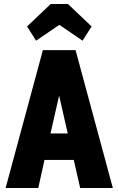

<svg xmlns="http://www.w3.org/2000/svg" viewBox="-20 -938 591 958"><path d="M8 0H171L202 -140H348L380 0H543L357 -688H194ZM232 -272 275 -461 318 -272ZM233 -918 115 -806 160 -735 276 -814 392 -735 437 -806 319 -918Z"/></svg>

Font: Secuela Black
Style: Regular
Weight: 900
Designer: Fernando Haro
Foundry: deFharo
Version: Version 1.704